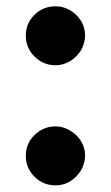

<svg xmlns="http://www.w3.org/2000/svg" viewBox="-20 -567 345 598"><path d="M152.8 10.3Q114.3 10.3 87.4 -16.6Q60.1 -43.9 60.5 -82Q60.1 -119.1 87.4 -146.5Q115.2 -173.3 152.8 -173.3Q187.5 -173.3 216.8 -146.5Q244.6 -119.6 245.1 -82Q244.1 -56.2 231.9 -35.6Q217.8 -14.2 198.2 -2Q178.2 10.3 152.8 10.3ZM152.8 -363.8Q114.7 -363.8 87.4 -391.1Q60.1 -418 60.5 -456.5Q60.1 -493.7 87.4 -521Q114.7 -547.4 152.8 -547.4Q188.5 -547.4 216.8 -521Q244.6 -494.1 245.1 -456.5Q244.1 -430.2 231.9 -409.7Q218.3 -388.7 198.2 -376.5Q177.2 -363.8 152.8 -363.8Z"/></svg>

Font: My Font
Style: Regular
Weight: 500
Designer: Rasmus Andersson
Foundry: rsms
Version: Version 0.001